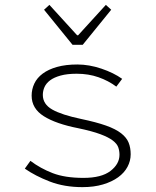

<svg xmlns="http://www.w3.org/2000/svg" viewBox="-20 -757 640 789"><path d="M319 12Q244 12 184.5 -11Q125 -34 82 -64L105 -96Q146 -65 196.5 -45.5Q247 -26 323 -26Q397 -26 434 -54.5Q471 -83 471 -121Q471 -137 466 -151.5Q461 -166 443.5 -179.5Q426 -193 392.5 -205.5Q359 -218 302 -230Q210 -248 160 -279.5Q110 -311 110 -364Q110 -390 121 -413.5Q132 -437 155.5 -454.5Q179 -472 214.5 -482Q250 -492 298 -492Q346 -492 396.5 -475Q447 -458 482 -433L458 -401Q426 -425 385 -439.5Q344 -454 295 -454Q256 -454 229 -446.5Q202 -439 186 -427Q170 -415 163 -399.5Q156 -384 156 -367Q156 -329 194.5 -307Q233 -285 314 -268Q376 -255 415.5 -241Q455 -227 477.5 -209.5Q500 -192 508.5 -171Q517 -150 517 -123Q517 -96 504 -71.5Q491 -47 465.5 -28.5Q440 -10 403 1Q366 12 319 12ZM278 -573 161 -717 183 -737 297 -612H301L415 -737L437 -717L320 -573Z"/></svg>

Font: Source Code Pro Light
Style: Regular
Weight: 300
Monospace: yes
Designer: Paul D. Hunt, Teo Tuominen
Foundry: Adobe Systems Incorporated
Version: Version 2.030;PS 1.000;hotconv 16.6.51;makeotf.lib2.5.65220